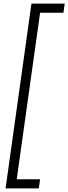

<svg xmlns="http://www.w3.org/2000/svg" viewBox="-20 -888 380 1068"><path d="M155 -868H340L333 -817H203L73 109H203L196 160H11Z"/></svg>

Font: Plata Sans Light
Style: Italic
Weight: 300
Italic angle: -8°
Designer: Pablo Impallari, Andres Torresi, & Cristiano Sobral
Foundry: Pablo Impallari, Andres Torresi, & Cristiano Sobral
Version: Version 1.00;December 28, 2019;FontCreator 12.0.0.2547 64-bi